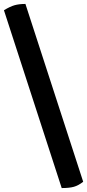

<svg xmlns="http://www.w3.org/2000/svg" viewBox="-20 -754 442 974"><path d="M293 200Q332 200 355 193.5Q378 187 402 168L109 -734Q77 -734 54 -727.5Q31 -721 0 -702Z"/></svg>

Font: Petrona Black
Style: Regular
Weight: 900
Designer: Ringo R. Seeber
Foundry: Ringo R. Seeber
Version: Version 2.001; ttfautohint (v1.8.3)